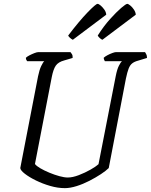

<svg xmlns="http://www.w3.org/2000/svg" viewBox="-20 -974 781 994"><path d="M316 0Q279 0 239.5 -11.5Q200 -23 165.5 -40Q131 -57 108.5 -74.5Q86 -92 85 -104L177 -579Q184 -613 193.5 -632.5Q203 -652 209 -657H121Q119 -659 116.5 -663.5Q114 -668 114 -675Q120 -681 132.5 -687.5Q145 -694 158 -699Q171 -704 177 -704H345Q348 -701 352.5 -693.5Q357 -686 356 -674L312 -661Q282 -653 269 -634.5Q256 -616 248 -575L161 -125Q168 -115 188.5 -103Q209 -91 235.5 -80Q262 -69 287.5 -62Q313 -55 331 -55Q356 -55 388.5 -67.5Q421 -80 449 -96Q477 -112 490 -124L579 -579Q586 -615 595.5 -633.5Q605 -652 611 -657H523Q522 -659 519.5 -664Q517 -669 517 -675Q523 -681 536 -688Q549 -695 561.5 -699.5Q574 -704 579 -704H731Q733 -700 737 -693.5Q741 -687 741 -674L695 -660Q676 -655 664.5 -646Q653 -637 646 -619Q639 -601 632 -568L543 -104Q529 -90 502.5 -72.5Q476 -55 443 -38Q410 -21 376.5 -10.5Q343 0 316 0ZM510 -768Q503 -771 496 -777.5Q489 -784 486 -790Q517 -839 550 -875.5Q583 -912 607.5 -933Q632 -954 639 -954Q644 -954 654.5 -945.5Q665 -937 673.5 -924Q682 -911 683 -898ZM357 -768Q349 -772 342 -778.5Q335 -785 333 -790Q390 -865 433 -909.5Q476 -954 485 -954Q491 -954 501 -945.5Q511 -937 520 -924.5Q529 -912 530 -898Z"/></svg>

Font: Texturina Extralight
Style: Italic
Weight: 200
Italic angle: -11°
Designer: Guillermo Torres Carreño
Foundry: Omnibus-Type
Version: Version 1.002; ttfautohint (v1.8.3)